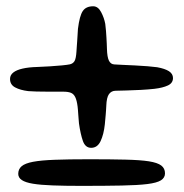

<svg xmlns="http://www.w3.org/2000/svg" viewBox="-20 -645 592 618"><path d="M241.8 -46.7Q188 -46.7 149.3 -48.2Q110.6 -49.6 86.3 -53.6Q61.9 -57.6 50.3 -65.4Q38.7 -73.1 38.7 -85.4Q38.7 -100.7 49.7 -110Q60.6 -119.3 86.3 -124.2Q112.1 -129.1 156.1 -130.7Q200.2 -132.4 266.4 -132.4Q336.8 -132.4 384 -131.2Q431.2 -130.1 459.1 -125.8Q487 -121.4 499.1 -112.2Q511.1 -103.1 511.1 -86.9Q511.1 -72.9 498 -64.6Q484.9 -56.4 454.4 -52.6Q423.8 -48.8 371.8 -47.8Q319.8 -46.7 241.8 -46.7ZM273.5 -169.2Q254.6 -169.2 246.8 -191.3Q239.1 -213.4 234.2 -247.7Q233.4 -256.2 232.9 -263.6Q232.3 -271 231.8 -277.8Q231.4 -284.6 230.9 -290.7Q230.5 -296.8 229.8 -301.8Q227.3 -322 222.2 -332.3Q217.2 -342.7 208.2 -346.3Q199.1 -349.9 183.9 -349.9Q177.1 -349.9 162.6 -350Q148.2 -350 131 -350Q113.8 -349.9 97.6 -350.4Q81.4 -350.9 70.9 -351.7Q45 -354.9 28.7 -363.7Q12.3 -372.4 12.3 -390.9Q12.3 -403.4 22.8 -411.6Q33.2 -419.8 52.6 -424.2Q71.9 -428.7 99.1 -429.4Q119.6 -430.2 140.8 -431.5Q161.9 -432.8 179.2 -434.5Q196.6 -436.2 204.8 -437.9Q214.9 -440.2 219.9 -448.4Q224.8 -456.7 226.2 -480.4Q226.8 -487.6 227.2 -495.5Q227.8 -503.4 228.4 -512.3Q229 -521.3 229.6 -531.2Q230.1 -541.2 230.9 -552.2Q236.1 -594.1 246.4 -609.4Q256.7 -624.8 279.9 -624.8Q295.6 -624.8 305.4 -606.2Q315.2 -587.8 318.8 -568.2Q320.3 -556 321.2 -545.1Q322 -534.2 322.6 -524.2Q323.2 -514.1 323.6 -505.3Q323.9 -496.5 324.2 -488.5Q324.9 -461.1 330.7 -449.5Q336.6 -437.9 348.6 -437.6Q357.4 -437 375.4 -436.2Q393.3 -435.5 414.4 -434.4Q435.5 -433.2 455 -431.8Q474.4 -430.2 485.8 -428.6Q510.8 -424.1 523.8 -415.8Q536.8 -407.4 536.8 -393.9Q536.8 -377.7 520.5 -370Q504.2 -362.3 476.9 -359.1Q456.9 -356.9 433 -355.6Q409 -354.2 387.4 -353.8Q365.8 -353.3 352.1 -352.9Q338.7 -352.8 330.8 -342.1Q323 -331.4 322.1 -303.8Q321.8 -297.1 321.3 -289.9Q320.9 -282.7 320.2 -275.1Q319.4 -267.5 318.8 -259.9Q318.1 -252.3 317.4 -244.6Q314 -212.5 303.8 -190.8Q293.6 -169.2 273.5 -169.2Z"/></svg>

Font: Gluten Thin
Style: Regular
Weight: 100
Designer: Tyler Finck
Foundry: Etcetera Type Company
Version: Version 1.300